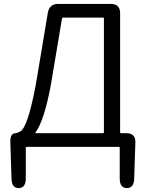

<svg xmlns="http://www.w3.org/2000/svg" viewBox="-20 -752 745 983"><path d="M76 211Q40 211 39 163L33 -22Q31 -70 60 -70Q65 -70 82 -78Q121 -95 162 -312Q166 -335 170 -358L225 -687Q233 -732 278 -732H547Q595 -732 595 -684V-75Q595 -70 600 -70H627Q675 -70 673 -22L667 163Q666 211 629 211Q593 210 593 162V5Q593 0 588 0H117Q112 0 112 5V162Q112 210 76 211ZM162 -74Q159 -70 164 -70H507Q512 -70 512 -75V-657Q512 -662 507 -662H305Q298 -662 297 -655L241 -321Q207 -136 162 -74Z"/></svg>

Font: Resource Han Rounded JP Normal
Style: Regular
Weight: 350
Designer: Cyano Hao (round all glyphs); Ryoko NISHIZUKA 西塚涼子 (kana, bopomofo & ideographs); Paul D. Hunt (Latin, Greek & Cyrillic)
Foundry: Cyano Hao
Version: 0.990